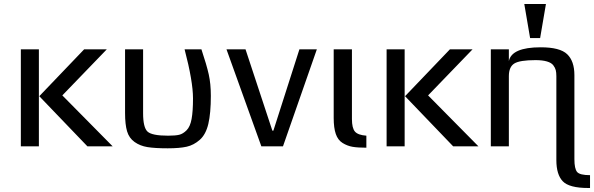

<svg xmlns="http://www.w3.org/2000/svg" viewBox="-20 -730 2964 958"><path d="M542 0H416L176 -250L400 -484H513L291 -254ZM174 0H84V-484H174Z M817 10Q753 10 716 4Q679 -2 651.5 -21.5Q624 -41 614 -75Q604 -109 604 -166V-484H694V-165Q694 -94 716 -73.5Q738 -53 819 -53Q855 -53 874 -57.5Q893 -62 911 -80Q929 -98 936 -136.5Q943 -175 943 -239Q943 -324 901 -484H985Q1011 -406 1021.5 -359Q1032 -312 1032 -252Q1032 -165 1019.5 -112Q1007 -59 977 -32.5Q947 -6 911.5 2Q876 10 817 10Z M1561 -484 1392 0H1284L1110 -484H1205L1339 -78H1344L1474 -484Z M1736 -484V-136Q1736 -91 1751 -73.5Q1766 -56 1808 -53V7Q1765 7 1739 2.5Q1713 -2 1689.5 -16.5Q1666 -31 1655.5 -61.5Q1645 -92 1645 -141V-484Z M2367 0H2241L2001 -250L2225 -484H2338L2116 -254ZM1999 0H1909V-484H1999Z M2756 69V-350Q2756 -368 2753 -380Q2750 -392 2740.5 -404.5Q2731 -417 2708.5 -423.5Q2686 -430 2652 -430Q2573 -430 2546 -413Q2519 -396 2519 -350V0H2429V-484H2519V-425Q2533 -494 2678 -494Q2774 -494 2810 -459.5Q2846 -425 2846 -355V64Q2846 112 2859.5 128Q2873 144 2924 144V208H2915Q2820 208 2788 174.5Q2756 141 2756 69ZM2675 -540H2625L2596 -710H2704Z"/></svg>

Font: Play
Style: Regular
Weight: 400
Designer: Jonas Hecksher
Foundry: Jonas Hecksher, Playtypeª, e-types AS
Version: Version 1.002